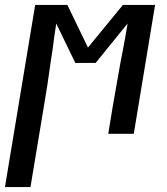

<svg xmlns="http://www.w3.org/2000/svg" viewBox="-54 -540 674 775"><path d="M-34 215 88 -520H218L301 -348L442 -520H572L486 0H383L400 -104Q408 -150 416 -195.5Q424 -241 432 -286L442 -338Q447 -365 452 -391.5Q457 -418 461 -445L332 -286H250L173 -445Q169 -418 165 -391.5Q161 -365 158 -338L150 -286Q144 -241 137 -195.5Q130 -150 122 -104L69 215Z"/></svg>

Font: Iosevka SmBd Ex Obl
Style: Regular
Weight: 600
Width: 7
Italic angle: -9°
Monospace: yes
Designer: Belleve Invis
Foundry: Belleve Invis
Version: Version 32.5.0; ttfautohint (v1.8.4)